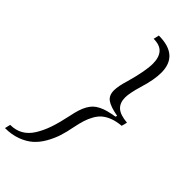

<svg xmlns="http://www.w3.org/2000/svg" viewBox="-408 -801 1102 1102"><g transform="rotate(45 143.5 -250.0)"><path d="M-96.2 250 -87.9 215.8Q-43.9 215.8 -10.5 196.8Q22.9 177.7 46.9 139.2Q70.8 100.6 86.9 53Q103 5.4 117.2 -62Q124 -95.7 131.6 -119.6Q139.2 -143.6 150.1 -162.8Q161.1 -182.1 174.1 -194.6Q187 -207 206.8 -217Q226.6 -227.1 249.8 -233.2Q272.9 -239.3 306.2 -245.1L308.1 -250L309.1 -254.9Q245.1 -266.6 219 -285.9Q192.9 -305.2 192.9 -345.2Q192.9 -380.4 210.9 -438Q243.2 -552.7 243.2 -610.8Q243.2 -662.1 219.7 -689Q196.3 -715.8 145 -715.8L152.8 -750Q314 -750 314 -608.9Q314 -551.3 288.1 -467.8Q267.1 -397.5 267.1 -361.8Q267.1 -318.8 292.5 -295.4Q317.9 -272 377 -267.1L373 -250L368.2 -232.9Q329.6 -229.5 300.8 -218.8Q272 -208 252.4 -191.9Q232.9 -175.8 218.5 -150.4Q204.1 -125 195.6 -97.9Q187 -70.8 179.2 -32.2Q170.4 14.6 158.2 52.5Q146 90.3 124.3 128.4Q102.5 166.5 73.5 192.1Q44.4 217.8 1 233.9Q-42.5 250 -96.2 250Z"/></g></svg>

Font: Happy Times at the IKOB New Game Plus Edition
Style: Italic
Weight: 400
Italic angle: -16°
Designer: Lucas Le Bihan
Foundry: Lucas Le Bihan
Version: Version 1.000;PS 1.0;hotconv 1.0.88;makeotf.lib2.5.647800